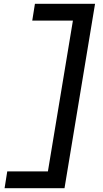

<svg xmlns="http://www.w3.org/2000/svg" viewBox="-20 -843 540 1006"><path d="M4 143 18 55H231L362 -735H149L163 -823H478L318 143Z"/></svg>

Font: Iosevka Slab Semibold
Style: Italic
Weight: 600
Italic angle: -9°
Monospace: yes
Designer: Belleve Invis
Foundry: Belleve Invis
Version: Version 11.1.1; ttfautohint (v1.8.3)